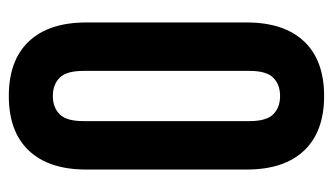

<svg xmlns="http://www.w3.org/2000/svg" viewBox="-180 -568 756 436"><g transform="rotate(-90 198.0 -350.0)"><path d="M141 -161Q141 -123 156.5 -107.5Q172 -92 198 -92Q224 -92 239.5 -107.5Q255 -123 255 -161V-539Q255 -577 239.5 -592.5Q224 -608 198 -608Q172 -608 156.5 -592.5Q141 -577 141 -539ZM31 -532Q31 -617 74 -662.5Q117 -708 198 -708Q279 -708 322 -662.5Q365 -617 365 -532V-168Q365 -83 322 -37.5Q279 8 198 8Q117 8 74 -37.5Q31 -83 31 -168Z"/></g></svg>

Font: BebasNeueW03-Regular
Style: Regular
Weight: 400
Designer: Ryoichi Tsunekawa
Foundry: Ryoichi Tsunekawa
Version: Version 1.30